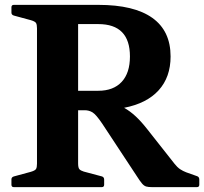

<svg xmlns="http://www.w3.org/2000/svg" viewBox="-20 -769 839 789"><path d="M37 0Q27 0 27 -10V-32Q27 -41 37 -44L107 -63Q124 -68 128 -74.5Q132 -81 132 -96V-653Q132 -668 128 -674.5Q124 -681 107 -686L37 -705Q27 -708 27 -717V-739Q27 -749 37 -749H384Q531 -749 606 -695.5Q681 -642 681 -537Q681 -452 632 -398Q583 -344 490 -326Q515 -312 538 -290.5Q561 -269 586 -237L698 -95Q709 -81 720.5 -73.5Q732 -66 745 -61L790 -45Q799 -42 799 -31V-10Q799 0 789 0H605Q590 0 581 -2.5Q572 -5 563.5 -15Q555 -25 541 -47L400 -261Q375 -298 360.5 -307Q346 -316 328 -316H301V-98Q301 -80 306 -74Q311 -68 324 -64L399 -44Q408 -41 408 -31V-10Q408 0 398 0ZM384 -670H301V-396H384Q446 -396 480 -432.5Q514 -469 514 -537Q514 -670 384 -670Z"/></svg>

Font: Hahmlet
Style: Bold
Weight: 700
Designer: Minjoo Ham & Mark Frömberg
Foundry: hypertype
Version: Version 1.002; ttfautohint (v1.8.3)